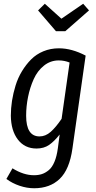

<svg xmlns="http://www.w3.org/2000/svg" viewBox="-20 -796 516 1029"><path d="M425.8 -775.9 457 -740.2 330.1 -628.9H279.8L184.1 -740.2L220.2 -775.9L309.1 -695.8ZM295.9 -537.1Q364.3 -537.1 439 -498L368.2 0Q352.5 112.3 300 162.6Q247.6 212.9 163.1 212.9Q124.5 212.9 85.2 199.7Q45.9 186.5 14.2 163.1L46.9 106Q106 143.1 162.1 143.1Q185.5 143.1 204.3 137Q223.1 130.9 241.2 116Q259.3 101.1 271.7 71.5Q284.2 42 290 -1L299.8 -75.2Q271 -38.6 243.2 -19.3Q215.3 0 175.8 0Q112.8 0 75.9 -47.9Q39.1 -95.7 38.1 -175.8Q38.1 -215.3 44.4 -256.1Q50.8 -296.9 63.5 -337.9Q76.2 -378.9 97.7 -414.3Q119.1 -449.7 146.7 -477.5Q174.3 -505.4 212.6 -521.2Q251 -537.1 295.9 -537.1ZM294.9 -472.2Q250.5 -472.2 215.6 -444.3Q180.7 -416.5 160.6 -371.8Q140.6 -327.1 130.4 -276.9Q120.1 -226.6 120.1 -175.8Q120.1 -64.9 191.9 -64.9Q224.1 -64.9 251.7 -89.4Q279.3 -113.8 310.1 -159.2L353 -460.9Q325.2 -472.2 294.9 -472.2Z"/></svg>

Font: Fira Sans Compressed Book
Style: Italic
Weight: 350
Width: 3
Italic angle: -8°
Designer: Carrois Corporate & Edenspiekermann AG
Foundry: Carrois Corporate GbR & Edenspiekermann AG
Version: Version 4.203;PS 004.203;hotconv 1.0.88;makeotf.lib2.5.64775